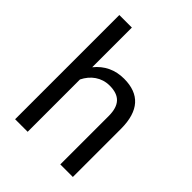

<svg xmlns="http://www.w3.org/2000/svg" viewBox="-213 -863 977 977"><g transform="rotate(45 275.5 -375.0)"><path d="M158.7 -750H68.4V0H158.7V-376.5C183.6 -427.2 229 -461.4 287.6 -461.4C359.9 -461.4 393.1 -425.8 393.6 -349.6V0H483.9V-349.1C482.9 -475.1 426.8 -538.1 314.9 -538.1C251 -538.1 198.7 -513.7 158.7 -464.4Z"/></g></svg>

Font: Shabnam
Style: Regular
Weight: 400
Foundry: DejaVu fonts team - Redesigned by Saber Rastikerdar - Based on Vazir font
Version: Version 5.0.1